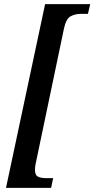

<svg xmlns="http://www.w3.org/2000/svg" viewBox="-20 -780 456 928"><path d="M9 128 198 -760H416L405 -713H370Q343 -713 321 -701Q299 -689 289 -641L152 13Q149 29 149 41Q149 67 164 74Q179 81 202 81H237L227 128Z"/></svg>

Font: Noto Serif ExtraCondensed SemiBold
Style: Italic
Weight: 600
Width: 2
Italic angle: -12°
Designer: Monotype Design Team
Foundry: Monotype Imaging Inc.
Version: Version 2.013